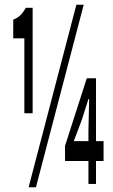

<svg xmlns="http://www.w3.org/2000/svg" viewBox="-20 -778 476 812"><path d="M83 -616V-299H118V-745H89C74 -718 60 -704 36 -695V-616ZM101 14H132L334 -758H303ZM255 -97H354V0H386V-97H418V-181H386V-447H347L255 -161ZM292 -181 326 -271 354 -359H357L354 -224V-181Z"/></svg>

Font: 寒蝉无机体 CompactMedium
Style: Regular
Weight: 500
Width: 3
Designer: ChillTanhei {Warren2060}; 
Source Han Sans {Ryoko NISHIZUKA 西塚涼子 (kana, bopomofo & ideographs); Paul D. Hunt (Latin, Gre
Foundry: ChillType&Adobe
Version: Version 1.000;Glyphs 3.1.1 (3135)